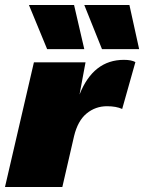

<svg xmlns="http://www.w3.org/2000/svg" viewBox="-40 -750 578 770"><path d="M298 -553H149L76 -730H257ZM518 -553H369L298 -730H479ZM279 -371Q334 -510 457 -510Q487 -510 503 -501L450 -313Q426 -324 389 -324Q343 -324 307.5 -295Q272 -266 257 -204L210 0H-20L96 -500H303Z"/></svg>

Font: Elaine Sans Black
Style: Italic
Weight: 900
Italic angle: -13°
Designer: Wei Huang
Foundry: Wei Huang
Version: Version 2.001;December 24, 2019;FontCreator 12.0.0.2547 64-b